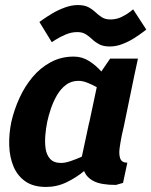

<svg xmlns="http://www.w3.org/2000/svg" viewBox="-20 -732 599 760"><path d="M291 -412Q262 -412 241 -396Q220 -380 205.5 -355Q191 -330 181.5 -302Q172 -274 167 -250Q162 -226 159.5 -197.5Q157 -169 160.5 -144Q164 -119 178.5 -103Q193 -87 222 -87Q238 -87 260 -94.5Q282 -102 304 -112L332 -243L334 -250L363 -387Q345 -397 326 -404.5Q307 -412 291 -412ZM439 0Q381 0 352 -14.5Q323 -29 313 -55Q282 -29 243.5 -10.5Q205 8 162 8Q112 8 80.5 -14Q49 -36 33.5 -73Q18 -110 16.5 -156Q15 -202 25 -250Q36 -298 57 -344Q78 -390 109 -427Q140 -464 181 -486Q222 -508 272 -508Q305 -508 332.5 -490.5Q360 -473 381 -449L416 -500H526L511 -430L470 -231L462 -196Q457 -171 453.5 -146Q450 -121 456 -104.5Q462 -88 484 -88L467 -8ZM136 -645Q136 -645 150 -655Q164 -665 186.5 -678.5Q209 -692 236 -702Q263 -712 288 -712Q314 -712 330 -703.5Q346 -695 358 -683.5Q370 -672 383.5 -663.5Q397 -655 417 -655Q441 -655 461.5 -665Q482 -675 494.5 -685Q507 -695 507 -695L559 -615Q559 -615 546 -605Q533 -595 512 -581.5Q491 -568 465.5 -558Q440 -548 415 -548Q389 -548 373 -556.5Q357 -565 345 -576.5Q333 -588 319.5 -596.5Q306 -605 286 -605Q262 -605 239 -595Q216 -585 200.5 -575Q185 -565 185 -565Z"/></svg>

Font: Epunda Sans
Style: Bold Italic
Weight: 700
Italic angle: -12.0243°
Designer: Simon Atzbach
Foundry: typofactur
Version: Version 2.204; ttfautohint (v1.8.4.7-5d5b)